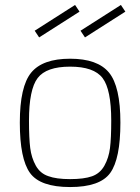

<svg xmlns="http://www.w3.org/2000/svg" viewBox="-20 -746 566 775"><path d="M106 -453Q152 -509 263 -509Q374 -509 420 -453Q466 -397 466 -251Q466 -105 425 -48Q384 9 263 9Q142 9 101 -48Q60 -105 60 -251Q60 -397 106 -453ZM175 -35Q207 -23 263 -23Q319 -23 351.5 -34.5Q384 -46 401.5 -77.5Q419 -109 424 -148.5Q429 -188 429 -259Q429 -385 394 -431Q359 -477 263 -477Q167 -477 132 -431Q97 -385 97 -259Q97 -188 102 -148.5Q107 -109 124.5 -77.5Q142 -46 175 -35ZM305 -622 468 -726 486 -699 323 -595ZM120 -622 283 -726 301 -699 138 -595Z"/></svg>

Font: Titillium Web[RUS by Daymarius]
Style: Regular
Weight: 200
Designer: Cyrillization by Daymarius
Foundry: Cyrillization by Daymarius
Version: Version 1.002 September 11, 2018